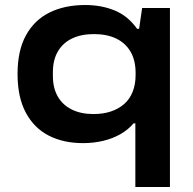

<svg xmlns="http://www.w3.org/2000/svg" viewBox="-20 -559 769 766"><path d="M520 187V-67H513Q491 -41 460 -23.5Q429 -6 391 3Q353 12 311 12Q233 12 174.5 -18Q116 -48 83 -109.5Q50 -171 50 -264Q50 -357 83.5 -418Q117 -479 177.5 -509Q238 -539 320 -539Q384 -539 437 -517.5Q490 -496 527 -444H535L547 -527H658V187ZM353 -104Q392 -104 423 -114.5Q454 -125 476 -144.5Q498 -164 509.5 -193.5Q521 -223 521 -260V-268Q521 -318 501 -352.5Q481 -387 444 -405Q407 -423 355 -423Q304 -423 267.5 -405.5Q231 -388 211 -354Q191 -320 191 -271V-256Q191 -208 210.5 -174Q230 -140 266.5 -122Q303 -104 353 -104Z"/></svg>

Font: Archivo SemiBold Expanded SemiBold
Style: Regular
Weight: 600
Width: 7
Version: Version 2.001